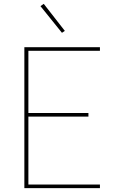

<svg xmlns="http://www.w3.org/2000/svg" viewBox="-20 -981 640 1001"><path d="M107 0V-735H501V-716H128V-392H441V-373H128V-19H501V0ZM303 -810 191 -949 208 -961 318 -820Z"/></svg>

Font: Iosevka Thin Extended
Style: Regular
Weight: 100
Width: 7
Monospace: yes
Designer: Belleve Invis
Foundry: Belleve Invis
Version: Version 32.5.0; ttfautohint (v1.8.4)